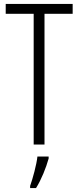

<svg xmlns="http://www.w3.org/2000/svg" viewBox="-20 -734 399 975"><path d="M206 0V-664H349V-714H9V-664H151V0ZM227 71V61H170C166 101 146 174 133 210V221H163C190 178 214 118 227 71Z"/></svg>

Font: Noto Sans Khmer UI ExtraCondensed Light
Style: Regular
Weight: 300
Width: 2
Designer: Danh Hong and the Monotype Design Team
Foundry: Monotype Imaging Inc.
Version: Version 2.002